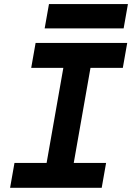

<svg xmlns="http://www.w3.org/2000/svg" viewBox="-20 -899 632 919"><path d="M28.3 0 49.3 -119.1H203.1L283.2 -574.2H129.4L150.4 -693.4H588.9L567.9 -574.2H413.1L333 -119.1H487.8L466.8 0ZM193.8 -763.2 214.4 -879.4H592.3L571.8 -763.2Z"/></svg>

Font: CaskaydiaCove NFP
Style: Bold Italic
Weight: 700
Italic angle: -10°
Designer: Aaron Bell
Foundry: Saja Typeworks
Version: Version 2111.001; VTT 6.35;Nerd Fonts 3.1.1